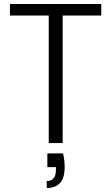

<svg xmlns="http://www.w3.org/2000/svg" viewBox="-20 -719 560 965"><path d="M30 -699H489V-641H295V0H225V-641H30ZM297 52Q305 88 305 119Q305 177 281 201.5Q257 226 215 226V191Q261 191 261 135V121H218V52Z"/></svg>

Font: Poppins Light
Style: Regular
Weight: 300
Designer: Ninad Kale (Devanagari), Jonny Pinhorn (Latin)
Version: Version 5.002